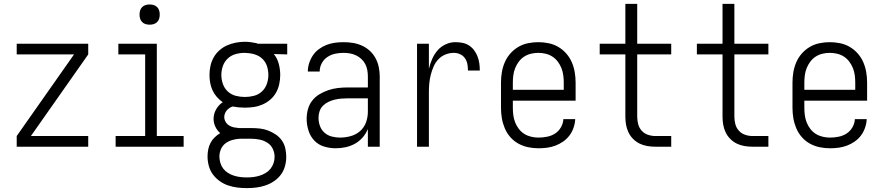

<svg xmlns="http://www.w3.org/2000/svg" viewBox="-20 -755 4540 988"><path d="M66 0V-55L361 -475H66V-530H434V-475L139 -55H434V0Z M575 0V-55H727V-475H589V-530H787V-55H925V0ZM750 -628Q739 -628 729 -631Q719 -634 711.5 -641.5Q704 -649 701 -659Q698 -669 698 -680Q698 -691 701 -701Q704 -711 711.5 -718.5Q719 -726 729 -729Q739 -732 750 -732Q761 -732 771 -729Q781 -726 788.5 -718.5Q796 -711 799 -701Q802 -691 802 -680Q802 -669 799 -659Q796 -649 788.5 -641.5Q781 -634 771 -631Q761 -628 750 -628Z M1250 213Q1226 213 1201.5 210Q1177 207 1153.5 199Q1130 191 1110 176.5Q1090 162 1075.5 142.5Q1061 123 1054.5 98.5Q1048 74 1048 50Q1048 32 1051.5 14Q1055 -4 1063.5 -20Q1072 -36 1085 -48.5Q1098 -61 1113 -70Q1097 -84 1088 -103.5Q1079 -123 1079 -143Q1079 -169 1092 -192Q1105 -215 1126 -229Q1109 -241 1095.5 -256.5Q1082 -272 1073.5 -290.5Q1065 -309 1061.5 -329Q1058 -349 1058 -369Q1058 -393 1063 -416Q1068 -439 1079.5 -459.5Q1091 -480 1109 -496Q1127 -512 1148.5 -521.5Q1170 -531 1193.5 -535.5Q1217 -540 1240 -540Q1255 -540 1270 -538Q1285 -536 1299 -533L1307 -530H1458V-475L1389 -477Q1407 -455 1414.5 -426.5Q1422 -398 1422 -369Q1422 -346 1417 -322.5Q1412 -299 1400.5 -278.5Q1389 -258 1371 -242.5Q1353 -227 1331.5 -217.5Q1310 -208 1287 -204.5Q1264 -201 1240 -201Q1224 -201 1208.5 -202.5Q1193 -204 1177 -207Q1168 -204 1160.5 -199Q1153 -194 1147 -187Q1141 -180 1137.5 -171Q1134 -162 1134 -153Q1134 -140 1141 -128Q1148 -116 1159.5 -109Q1171 -102 1184 -99.5Q1197 -97 1210 -96Q1211 -96 1212.5 -96Q1214 -96 1216 -96Q1218 -96 1221 -96Q1224 -96 1226 -96H1274Q1296 -96 1318 -93.5Q1340 -91 1360.5 -83Q1381 -75 1399.5 -62.5Q1418 -50 1430.5 -32Q1443 -14 1448 8Q1453 30 1453 52Q1453 76 1446.5 100Q1440 124 1425.5 143.5Q1411 163 1390.5 177Q1370 191 1346.5 199Q1323 207 1299 210Q1275 213 1250 213ZM1240 -256Q1264 -256 1287 -262Q1310 -268 1327.5 -284Q1345 -300 1353 -323Q1361 -346 1361 -369Q1361 -391 1354.5 -412.5Q1348 -434 1332.5 -450Q1317 -466 1295.5 -473.5Q1274 -481 1252 -482L1240 -483Q1240 -483 1239.5 -483Q1239 -483 1238 -483Q1215 -483 1192 -476.5Q1169 -470 1152 -454Q1135 -438 1127 -415.5Q1119 -393 1119 -369Q1119 -346 1127 -323Q1135 -300 1152.5 -284Q1170 -268 1193 -262Q1216 -256 1240 -256ZM1250 158Q1267 158 1283.5 156Q1300 154 1316 149Q1332 144 1346.5 135.5Q1361 127 1371.5 114Q1382 101 1387.5 85Q1393 69 1393 52Q1393 30 1383.5 10.5Q1374 -9 1356 -20.5Q1338 -32 1316.5 -36.5Q1295 -41 1274 -41H1226Q1223 -41 1220 -41Q1217 -41 1213 -41Q1194 -40 1175 -34.5Q1156 -29 1140.5 -17.5Q1125 -6 1117 12.5Q1109 31 1109 50Q1109 67 1114 83.5Q1119 100 1129 113Q1139 126 1153.5 135Q1168 144 1184 149Q1200 154 1216.5 156Q1233 158 1250 158Z M1708 8Q1677 8 1647.5 -1Q1618 -10 1597.5 -31.5Q1577 -53 1567.5 -83Q1558 -113 1558 -143Q1558 -168 1564.5 -192.5Q1571 -217 1586.5 -237Q1602 -257 1624 -270Q1646 -283 1669.5 -291Q1693 -299 1718 -302Q1743 -305 1768 -305H1873V-362Q1873 -378 1870 -394.5Q1867 -411 1859.5 -425.5Q1852 -440 1839.5 -451.5Q1827 -463 1812.5 -470Q1798 -477 1781.5 -480Q1765 -483 1748 -483Q1726 -483 1704.5 -478.5Q1683 -474 1664.5 -461.5Q1646 -449 1635.5 -429Q1625 -409 1625 -387H1564Q1564 -409 1571 -430.5Q1578 -452 1590.5 -470.5Q1603 -489 1621.5 -502.5Q1640 -516 1660.5 -524Q1681 -532 1703.5 -535Q1726 -538 1748 -538Q1773 -538 1797 -534Q1821 -530 1843 -520Q1865 -510 1883 -493.5Q1901 -477 1912.5 -455.5Q1924 -434 1929 -410Q1934 -386 1934 -362V0H1873V-91Q1863 -67 1846 -47.5Q1829 -28 1806.5 -15.5Q1784 -3 1758.5 2.5Q1733 8 1708 8ZM1730 -47Q1757 -47 1784.5 -54.5Q1812 -62 1833 -80.5Q1854 -99 1863.5 -125.5Q1873 -152 1873 -180V-249H1768Q1751 -249 1734.5 -247.5Q1718 -246 1701.5 -242Q1685 -238 1669.5 -230.5Q1654 -223 1642 -211Q1630 -199 1624.5 -182.5Q1619 -166 1619 -149Q1619 -127 1626.5 -106.5Q1634 -86 1650 -72Q1666 -58 1687 -52.5Q1708 -47 1730 -47Z M2126 0V-530H2187V-401Q2193 -426 2203.5 -450.5Q2214 -475 2231 -495Q2248 -515 2272.5 -526.5Q2297 -538 2323 -538Q2342 -538 2360 -534.5Q2378 -531 2393.5 -521Q2409 -511 2420 -496Q2431 -481 2437.5 -464Q2444 -447 2446.5 -429Q2449 -411 2449 -392H2388Q2388 -409 2385 -425.5Q2382 -442 2372.5 -455.5Q2363 -469 2347.5 -476Q2332 -483 2316 -483Q2293 -483 2272 -474.5Q2251 -466 2235.5 -449.5Q2220 -433 2211 -412Q2202 -391 2196.5 -369.5Q2191 -348 2189 -325.5Q2187 -303 2187 -281V0Z M2751 8Q2724 8 2697.5 2.5Q2671 -3 2647.5 -16Q2624 -29 2606 -49.5Q2588 -70 2577.5 -95Q2567 -120 2562.5 -146.5Q2558 -173 2558 -200V-330Q2558 -357 2562.5 -383.5Q2567 -410 2577.5 -434.5Q2588 -459 2606 -479.5Q2624 -500 2647 -513.5Q2670 -527 2696.5 -532.5Q2723 -538 2750 -538Q2777 -538 2803.5 -532.5Q2830 -527 2853 -513.5Q2876 -500 2894 -479.5Q2912 -459 2922.5 -434.5Q2933 -410 2937.5 -383.5Q2942 -357 2942 -330V-237H2619V-200Q2619 -181 2621.5 -162Q2624 -143 2631 -125Q2638 -107 2650 -91.5Q2662 -76 2678 -66Q2694 -56 2713 -51.5Q2732 -47 2751 -47Q2773 -47 2795.5 -51.5Q2818 -56 2836.5 -68Q2855 -80 2866.5 -100Q2878 -120 2879 -142H2940Q2939 -120 2931.5 -98Q2924 -76 2910.5 -58Q2897 -40 2878.5 -27Q2860 -14 2839 -6Q2818 2 2796 5Q2774 8 2751 8ZM2881 -293V-330Q2881 -349 2878.5 -368Q2876 -387 2869 -404.5Q2862 -422 2850.5 -437.5Q2839 -453 2823 -463.5Q2807 -474 2788 -478.5Q2769 -483 2750 -483Q2731 -483 2712 -478.5Q2693 -474 2677 -463.5Q2661 -453 2649.5 -437.5Q2638 -422 2631 -404.5Q2624 -387 2621.5 -368Q2619 -349 2619 -330V-293Z M3353 0Q3332 0 3311 -3.5Q3290 -7 3271.5 -16Q3253 -25 3238 -40Q3223 -55 3214 -74Q3205 -93 3201.5 -113.5Q3198 -134 3198 -155V-475H3066V-530H3198V-735H3259V-530H3434V-475H3259V-155Q3259 -135 3264 -116Q3269 -97 3282 -82.5Q3295 -68 3314 -61.5Q3333 -55 3353 -55H3434V0Z M3853 0Q3832 0 3811 -3.5Q3790 -7 3771.5 -16Q3753 -25 3738 -40Q3723 -55 3714 -74Q3705 -93 3701.5 -113.5Q3698 -134 3698 -155V-475H3566V-530H3698V-735H3759V-530H3934V-475H3759V-155Q3759 -135 3764 -116Q3769 -97 3782 -82.5Q3795 -68 3814 -61.5Q3833 -55 3853 -55H3934V0Z M4251 8Q4224 8 4197.5 2.5Q4171 -3 4147.5 -16Q4124 -29 4106 -49.5Q4088 -70 4077.5 -95Q4067 -120 4062.5 -146.5Q4058 -173 4058 -200V-330Q4058 -357 4062.5 -383.5Q4067 -410 4077.5 -434.5Q4088 -459 4106 -479.5Q4124 -500 4147 -513.5Q4170 -527 4196.5 -532.5Q4223 -538 4250 -538Q4277 -538 4303.5 -532.5Q4330 -527 4353 -513.5Q4376 -500 4394 -479.5Q4412 -459 4422.5 -434.5Q4433 -410 4437.5 -383.5Q4442 -357 4442 -330V-237H4119V-200Q4119 -181 4121.5 -162Q4124 -143 4131 -125Q4138 -107 4150 -91.5Q4162 -76 4178 -66Q4194 -56 4213 -51.5Q4232 -47 4251 -47Q4273 -47 4295.5 -51.5Q4318 -56 4336.5 -68Q4355 -80 4366.5 -100Q4378 -120 4379 -142H4440Q4439 -120 4431.5 -98Q4424 -76 4410.5 -58Q4397 -40 4378.5 -27Q4360 -14 4339 -6Q4318 2 4296 5Q4274 8 4251 8ZM4381 -293V-330Q4381 -349 4378.5 -368Q4376 -387 4369 -404.5Q4362 -422 4350.5 -437.5Q4339 -453 4323 -463.5Q4307 -474 4288 -478.5Q4269 -483 4250 -483Q4231 -483 4212 -478.5Q4193 -474 4177 -463.5Q4161 -453 4149.5 -437.5Q4138 -422 4131 -404.5Q4124 -387 4121.5 -368Q4119 -349 4119 -330V-293Z"/></svg>

Font: iosevka_custom_sans_ss08 Light
Style: Regular
Weight: 300
Designer: Belleve Invis
Foundry: Belleve Invis
Version: Version 10.3.0; ttfautohint (v1.8.3)